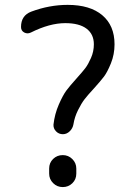

<svg xmlns="http://www.w3.org/2000/svg" viewBox="-20 -760 540 780"><path d="M105.5 -627.9Q91.8 -621.1 78.6 -627.9Q65.4 -634.8 65.4 -650.4Q65.4 -697.3 107.4 -712.9Q180.7 -740.2 254.9 -740.2Q345.7 -740.2 395.5 -698.2Q445.3 -656.2 445.3 -580.1Q445.3 -539.1 430.7 -502.9Q416 -466.8 402.3 -448.7Q388.7 -430.7 360.4 -399.4Q335.9 -373 323.2 -356.4Q310.5 -339.8 296.9 -312.5Q283.2 -285.2 278.3 -254.9Q275.4 -238.3 263.2 -226.6Q251 -214.8 235.4 -214.8Q218.8 -214.8 207.5 -226.6Q196.3 -238.3 197.3 -253.9Q202.1 -296.9 218.8 -335Q235.4 -373 249.5 -392.1Q263.7 -411.1 291 -441.4Q316.4 -469.7 327.1 -483.9Q337.9 -498 349.6 -524.4Q361.3 -550.8 361.3 -580.1Q361.3 -621.1 331.5 -643.6Q301.8 -666 245.1 -666Q181.6 -666 105.5 -627.9ZM290 -75.2V-54.7Q290 -31.2 273.9 -15.6Q257.8 0 234.9 0Q211.9 0 195.8 -16.1Q179.7 -32.2 179.7 -54.7V-75.2Q179.7 -98.6 195.8 -114.3Q211.9 -129.9 234.9 -129.9Q257.8 -129.9 273.9 -113.8Q290 -97.7 290 -75.2Z"/></svg>

Font: Rounded-X Mgen+ 1m regular
Style: Regular
Weight: 400
Designer: [Source Han Sans]
Ryoko NISHIZUKA  (kana & ideographs); Paul D. Hunt (Latin, Greek & Cyrillic); Wenlong ZHANG  (bopomofo
Version: Version 1.059.20150602